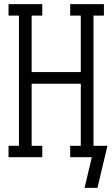

<svg xmlns="http://www.w3.org/2000/svg" viewBox="-20 -755 540 922"><path d="M386 147 421 0H317V-55H368V-353H132V-55H183V0H21V-55H71V-680H21V-735H183V-680H132V-409H368V-680H317V-735H479V-680H429V-55H496L472 46L448 147Z"/></svg>

Font: Iosevka Slab Light
Style: Regular
Weight: 300
Monospace: yes
Designer: Belleve Invis
Foundry: Belleve Invis
Version: Version 11.1.0; ttfautohint (v1.8.3)